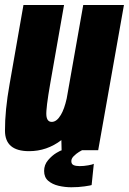

<svg xmlns="http://www.w3.org/2000/svg" viewBox="-28 -618 530 790"><path d="M225.5 0 224.5 -41.5Q165 4 91.5 4Q-7 4 -7.5 -79.5Q-8 -163 11.5 -272L68.5 -597.5H235.5L179 -276Q160.5 -170.5 162.8 -143.5Q165 -116.5 185 -116.5Q205.5 -116.5 222.5 -145.5Q237 -170 246.5 -213L314.5 -597.5H482L376 0ZM265.5 152.5Q239 152.5 213.2 146.5Q187.5 140.5 170.5 126Q153.5 111.5 153.5 85.5Q153.5 60 169.8 41Q186 22 204 11.2Q222 0.5 228 -0.5H310.5Q308 0.5 297 7.2Q286 14 275.8 24Q265.5 34 265.5 45Q265.5 57 274.5 61.2Q283.5 65.5 300 65.5Q317 65.5 335.2 62.2Q353.5 59 358 56L349 143.5Q345.5 145 320.2 148.8Q295 152.5 265.5 152.5Z"/></svg>

Font: Anybody Condensed ExtraBold
Style: Italic
Weight: 800
Width: 3
Italic angle: -10°
Designer: Tyler Finck
Foundry: Etcetera Type Company
Version: Version 1.010; ttfautohint (v1.8.3) -l 8 -r 50 -G 200 -x 14 